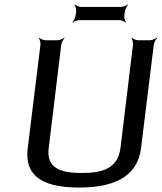

<svg xmlns="http://www.w3.org/2000/svg" viewBox="-20 -829 723 859"><path d="M346 -55C252 -55 186 -76 198 -167L254 -629C255 -638 263 -653 269 -658L267 -660C261 -655 246 -649 237 -649H184C175 -649 160 -655 156 -660L154 -658C158 -653 162 -638 161 -629L104 -166C87 -25 196 10 336 10C505 10 597 -49 611 -166L668 -629C669 -638 677 -653 683 -658L681 -660C675 -655 660 -649 651 -649H598C589 -649 574 -655 570 -660L568 -658C572 -653 576 -638 575 -629L519 -167C507 -76 440 -55 346 -55ZM536 -759 539 -778C540 -787 547 -802 553 -807L551 -809C546 -804 530 -798 521 -798H343C334 -798 320 -804 315 -809L313 -807C317 -802 322 -787 321 -778L318 -759C317 -750 309 -735 304 -730L305 -728C311 -733 327 -739 336 -739H514C523 -739 537 -733 541 -728L544 -730C539 -735 535 -750 536 -759Z"/></svg>

Font: Gamestation Storm Oblique 
Style: Italic
Weight: 400
Designer: Jonas Hecksher
Foundry: Jonas Hecksher, Playtypeª, e-types AS
Version: Version 1.003